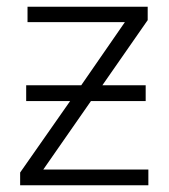

<svg xmlns="http://www.w3.org/2000/svg" viewBox="-20 -552 503 572"><path d="M420 -532V-492L285 -298H414V-251H251L109 -47H422V0H40V-38L189 -251H58V-298H222L352 -486H62V-532Z"/></svg>

Font: Noto Sans Light
Style: Regular
Weight: 300
Designer: Monotype Design Team
Foundry: Monotype Imaging Inc.
Version: Version 2.007